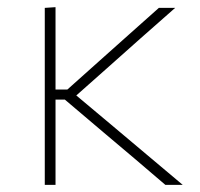

<svg xmlns="http://www.w3.org/2000/svg" viewBox="-20 -516 557 536"><path d="M105 0V-494L135 -496V-266H168L257.5 -346Q299 -383 341 -420.5Q382.5 -457.5 423.5 -494H469Q420.5 -451.5 372.5 -409Q324.5 -366 277 -324L193 -249.5L288.5 -169.5Q339 -127 389.5 -84.5Q440 -42 490 0H441.5Q399 -36.5 356 -73Q312.5 -109.5 269.5 -146L161 -238H135V0Z"/></svg>

Font: Heraclito Thin
Style: Regular
Weight: 100
Designer: Kostas Bartsokas (font) & Cristiano Sobral (main changes)
Foundry: Kostas Bartsokas (font) & Cristiano Sobral (main changes)
Version: Version 1.00;July 8, 2020;FontCreator 13.0.0.2655 64-bit